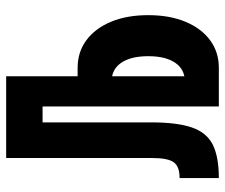

<svg xmlns="http://www.w3.org/2000/svg" viewBox="-74 -660 733 626"><g transform="rotate(-90 293.0 -346.5)"><path d="M25.9 0V-127.9Q63.5 -127.9 77.4 -147Q91.3 -166.1 91.3 -217.3V-693.4H207.5V-220.7Q207.5 -136.2 190.9 -87.9Q174.3 -39.6 134.8 -19.8Q95.2 0 25.9 0ZM259.3 0V-693.4H357.9V0ZM328.1 0V-110.8H340.8Q380.4 -110.8 401.9 -142.3Q423.3 -173.8 423.3 -230Q423.3 -286.6 401.9 -318.1Q380.4 -349.6 340.8 -349.6H318.4V-460.4H385.3Q437 -460.4 475.5 -431.8Q514 -403.2 535.6 -351.5Q557.1 -299.8 557.1 -230.2Q557.1 -160.6 535.6 -108.9Q514 -57.2 475.5 -28.6Q437 0 385.3 0ZM119.6 -574.7V-693.4H340.3V-574.7Z"/></g></svg>

Font: Cascadia Code
Style: Regular
Weight: 400
Monospace: yes
Designer: Aaron Bell
Foundry: Saja Typeworks
Version: Version 2106.017